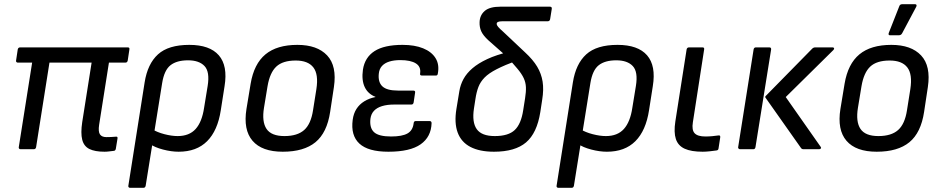

<svg xmlns="http://www.w3.org/2000/svg" viewBox="-20 -715 4510 920"><path d="M481 12Q435 12 408.5 -1Q382 -14 374 -45.5Q366 -77 374 -130L419 -415H217L153 -10Q151 0 142 0H78Q74 0 71.5 -3Q69 -6 70 -10L134 -415H65Q61 -415 58.5 -418Q56 -421 57 -425L65 -478Q67 -488 77 -488H592Q602 -488 600 -478L592 -425Q590 -415 581 -415H502L455 -117Q450 -84 459 -71Q468 -58 490 -58Q500 -58 512 -58.5Q524 -59 534 -60Q545 -62 543 -51L535 -2Q533 8 524 8Q514 9 503 10.5Q492 12 481 12Z M603 185Q599 185 596.5 182Q594 179 595 175L673 -320Q687 -409 737 -454.5Q787 -500 887 -500Q985 -500 1028.5 -450Q1072 -400 1056 -302L1038 -187Q1023 -89 972.5 -38.5Q922 12 836 12Q801 12 761 1.5Q721 -9 699 -25L707 -97Q733 -81 768 -72Q803 -63 831 -63Q887 -63 917.5 -97Q948 -131 958 -199L975 -303Q986 -371 960 -398.5Q934 -426 881 -426Q827 -426 797 -402.5Q767 -379 757 -317L678 175Q676 185 667 185Z M1335 12Q1235 12 1190 -40.5Q1145 -93 1161 -193L1181 -314Q1197 -409 1252 -454.5Q1307 -500 1405 -500Q1500 -500 1547.5 -449.5Q1595 -399 1580 -298L1562 -179Q1547 -79 1491.5 -33.5Q1436 12 1335 12ZM1343 -63Q1405 -63 1437.5 -92Q1470 -121 1480 -187L1496 -288Q1507 -359 1481.5 -392Q1456 -425 1397 -425Q1335 -425 1304 -396Q1273 -367 1262 -302L1245 -199Q1234 -132 1257 -97.5Q1280 -63 1343 -63Z M1841 12Q1744 12 1702 -27Q1660 -66 1670 -141Q1674 -171 1688 -193Q1702 -215 1725.5 -229.5Q1749 -244 1779 -250V-251Q1743 -265 1727.5 -298Q1712 -331 1719 -381Q1728 -440 1774.5 -470Q1821 -500 1909 -500Q1967 -500 2007.5 -483.5Q2048 -467 2067 -436.5Q2086 -406 2078 -363Q2077 -353 2069 -353H2002Q1991 -353 1993 -363Q1998 -395 1973 -411Q1948 -427 1898 -427Q1868 -427 1845.5 -420Q1823 -413 1810 -398.5Q1797 -384 1795 -361Q1791 -321 1812.5 -301Q1834 -281 1887 -281H1960Q1971 -281 1969 -271L1962 -224Q1960 -214 1951 -214H1867Q1835 -214 1810.5 -206.5Q1786 -199 1772 -184Q1758 -169 1755 -146Q1750 -102 1772.5 -81.5Q1795 -61 1854 -61Q1907 -61 1932.5 -75.5Q1958 -90 1962 -124Q1963 -135 1972 -135H2038Q2048 -135 2048 -125Q2046 -59 1995.5 -23.5Q1945 12 1841 12Z M2347 12Q2278 12 2234 -11Q2190 -34 2173 -80Q2156 -126 2167 -193L2181 -278Q2186 -309 2201 -336.5Q2216 -364 2244 -388Q2272 -412 2315 -432Q2358 -452 2420 -467L2460 -426Q2398 -403 2360 -383.5Q2322 -364 2302 -343.5Q2282 -323 2272.5 -298.5Q2263 -274 2258 -240L2251 -195Q2241 -129 2264.5 -96Q2288 -63 2351 -63Q2416 -63 2446.5 -92Q2477 -121 2487 -187L2496 -244Q2501 -275 2500 -297.5Q2499 -320 2489.5 -340.5Q2480 -361 2459.5 -385.5Q2439 -410 2406 -446L2320 -522Q2295 -545 2286 -565Q2277 -585 2278 -609Q2279 -642 2302.5 -662.5Q2326 -683 2378 -683H2615Q2625 -683 2624 -673L2616 -623Q2614 -613 2604 -613H2386Q2373 -613 2366.5 -610Q2360 -607 2360 -601Q2360 -594 2367.5 -585.5Q2375 -577 2391 -563L2496 -464Q2534 -429 2554 -395.5Q2574 -362 2580 -324Q2586 -286 2578 -237L2569 -178Q2553 -77 2500.5 -32.5Q2448 12 2347 12Z M2655 185Q2651 185 2648.5 182Q2646 179 2647 175L2725 -320Q2739 -409 2789 -454.5Q2839 -500 2939 -500Q3037 -500 3080.5 -450Q3124 -400 3108 -302L3090 -187Q3075 -89 3024.5 -38.5Q2974 12 2888 12Q2853 12 2813 1.5Q2773 -9 2751 -25L2759 -97Q2785 -81 2820 -72Q2855 -63 2883 -63Q2939 -63 2969.5 -97Q3000 -131 3010 -199L3027 -303Q3038 -371 3012 -398.5Q2986 -426 2933 -426Q2879 -426 2849 -402.5Q2819 -379 2809 -317L2730 175Q2728 185 2719 185Z M3347 12Q3292 12 3260.5 -2.5Q3229 -17 3218.5 -49Q3208 -81 3216 -133L3270 -478Q3272 -488 3282 -488H3346Q3356 -488 3354 -478L3300 -129Q3294 -92 3308.5 -76.5Q3323 -61 3360 -61Q3376 -61 3392.5 -62.5Q3409 -64 3422 -66Q3433 -68 3431 -56L3423 -4Q3422 5 3413 6Q3400 8 3380.5 10Q3361 12 3347 12Z M3830 0Q3822 0 3818 -6L3648 -247Q3645 -251 3649 -255L3872 -482Q3878 -488 3887 -488H3970Q3975 -488 3976.5 -484Q3978 -480 3973 -475L3745 -250L3912 -12Q3916 -7 3913 -3.5Q3910 0 3905 0ZM3526 0Q3522 0 3519 -3Q3516 -6 3517 -10L3591 -478Q3593 -488 3602 -488H3666Q3676 -488 3675 -478L3600 -10Q3598 0 3590 0Z M4181 12Q4081 12 4036 -40.5Q3991 -93 4007 -193L4027 -314Q4043 -409 4098 -454.5Q4153 -500 4251 -500Q4346 -500 4393.5 -449.5Q4441 -399 4426 -298L4408 -179Q4393 -79 4337.5 -33.5Q4282 12 4181 12ZM4189 -63Q4251 -63 4283.5 -92Q4316 -121 4326 -187L4342 -288Q4353 -359 4327.5 -392Q4302 -425 4243 -425Q4181 -425 4150 -396Q4119 -367 4108 -302L4091 -199Q4080 -132 4103 -97.5Q4126 -63 4189 -63ZM4244 -546Q4239 -546 4238 -549.5Q4237 -553 4239 -558L4289 -685Q4291 -691 4295 -693Q4299 -695 4305 -695H4364Q4370 -695 4371.5 -691Q4373 -687 4370 -682L4303 -556Q4298 -546 4287 -546Z"/></svg>

Font: Sofia Sans Hairline
Style: Italic
Weight: 1
Italic angle: -9°
Designer: Botio Nikoltchev, Ani Petrova
Foundry: lettersoup
Version: Version 4.102